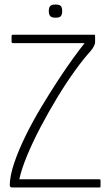

<svg xmlns="http://www.w3.org/2000/svg" viewBox="-20 -826 475 846"><path d="M394 -673Q398 -673 398.5 -671Q399 -669 399 -664V-640Q399 -632 393 -621Q387 -610 380 -602Q348 -567 309.5 -513.5Q271 -460 232.5 -396.5Q194 -333 159.5 -267.5Q125 -202 100 -142Q75 -82 65 -36H418Q421 -36 422 -34.5Q423 -33 423 -31V-6Q423 -2 422 -1Q421 0 418 0H33Q27 0 25 -3.5Q23 -7 23 -12Q24 -53 43 -109Q62 -165 93 -228Q124 -291 161.5 -353.5Q199 -416 236 -472.5Q273 -529 304 -571.5Q335 -614 353 -636H37Q34 -636 32.5 -638Q31 -640 31 -642V-666Q31 -670 32.5 -671.5Q34 -673 37 -673ZM254 -777Q254 -763 248.5 -755.5Q243 -748 224 -748Q207 -748 201 -755.5Q195 -763 195 -777Q195 -792 201 -799Q207 -806 224 -806Q243 -806 248.5 -799Q254 -792 254 -777Z"/></svg>

Font: Glory ExtraLight
Style: Regular
Weight: 250
Version: Version 1.011